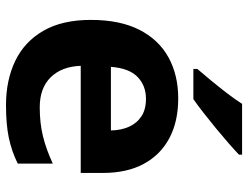

<svg xmlns="http://www.w3.org/2000/svg" viewBox="-112 -694 816 631"><g transform="rotate(90 295.5 -378.0)"><path d="M303.2 -556.2Q378.9 -556.2 433.6 -527.1Q488.3 -498 518.1 -442.9Q547.9 -387.7 547.9 -308.1V-235.8H195.8Q198.2 -172.9 233.6 -137Q269 -101.1 332 -101.1Q384.3 -101.1 427.7 -111.8Q471.2 -122.6 517.1 -144V-28.8Q476.6 -8.8 432.4 0.5Q388.2 9.8 325.2 9.8Q243.2 9.8 179.9 -20.5Q116.7 -50.8 80.8 -112.8Q44.9 -174.8 44.9 -269Q44.9 -364.7 77.4 -428.5Q109.9 -492.2 168 -524.2Q226.1 -556.2 303.2 -556.2ZM304.2 -450.2Q260.7 -450.2 232.2 -422.4Q203.6 -394.5 199.2 -335H408.2Q407.7 -368.2 396.2 -394Q384.8 -419.9 362.1 -435.1Q339.4 -450.2 304.2 -450.2ZM487.8 -766.1V-755.9Q473.6 -742.2 450.7 -722.2Q427.7 -702.1 401.4 -680.4Q375 -658.7 349.6 -638.9Q324.2 -619.1 305.2 -606H206.1V-619.1Q222.2 -637.7 243.4 -663.3Q264.6 -689 285.6 -716.3Q306.6 -743.7 320.8 -766.1Z"/></g></svg>

Font: Wonky
Style: Regular
Weight: 400
Designer: Monotype Design Team
Foundry: Monotype Imaging Inc.
Version: Version 3.000